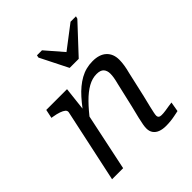

<svg xmlns="http://www.w3.org/2000/svg" viewBox="-214 -934 1079 1079"><g transform="rotate(-45 326.0 -394.0)"><path d="M333 -611H405L559 -776L563 -791H520L363 -671L408 -658L293 -791H253L250 -776ZM59 0H147L226 -375L221 -386L238 -537H73L62 -485L74 -483Q99 -479 117.5 -472.5Q136 -466 145.5 -458Q155 -450 153 -438ZM515 -205 549 -355Q556 -381 559.5 -404Q563 -427 563 -446Q563 -493 534 -520Q505 -547 451 -547Q397 -547 351.5 -521.5Q306 -496 265 -450Q224 -404 184 -344L199 -314Q240 -368 276.5 -405Q313 -442 347 -461Q381 -480 415 -480Q446 -480 459 -465.5Q472 -451 472 -426Q472 -413 469.5 -397Q467 -381 460 -354L427 -211Q415 -165 409 -138Q403 -111 400 -95Q397 -79 397 -65Q397 -43 408 -27.5Q419 -12 439 -4.5Q459 3 486 3Q505 3 523.5 1Q542 -1 558.5 -4.5Q575 -8 590 -11L600 -69Q589 -68 574.5 -65.5Q560 -63 543.5 -60.5Q527 -58 511 -58Q499 -58 493 -63Q487 -68 487 -78Q487 -85 490 -99.5Q493 -114 499 -139.5Q505 -165 515 -205Z"/></g></svg>

Font: Roboto Serif
Style: Italic
Weight: 400
Italic angle: -10°
Designer: Greg Gazdowicz
Foundry: Commercial Type
Version: Version 1.008